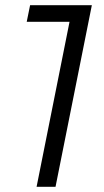

<svg xmlns="http://www.w3.org/2000/svg" viewBox="-20 -720 401 740"><path d="M121 0 248 -636H83L96 -700H334L194 0Z"/></svg>

Font: Montserrat
Style: Italic
Weight: 400
Italic angle: -11.3°
Designer: Julieta Ulanovsky
Foundry: Julieta Ulanovsky
Version: Version 9.000; ttfautohint (v1.8.4.7-5d5b)